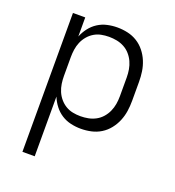

<svg xmlns="http://www.w3.org/2000/svg" viewBox="-135 -634 869 955"><g transform="rotate(20 300.0 -156.5)"><path d="M91 215V-520H156V-419Q166 -444 182.5 -465.5Q199 -487 221.5 -501.5Q244 -516 270.5 -522Q297 -528 324 -528Q352 -528 379 -522Q406 -516 429.5 -501.5Q453 -487 470.5 -465Q488 -443 498.5 -417.5Q509 -392 513 -365Q517 -338 517 -310V-210Q517 -182 513 -155Q509 -128 498.5 -102.5Q488 -77 470.5 -55Q453 -33 429.5 -18.5Q406 -4 379 2Q352 8 324 8Q297 8 270.5 2Q244 -4 221.5 -18.5Q199 -33 182.5 -54.5Q166 -76 156 -101V215ZM301 -50Q322 -50 342.5 -54Q363 -58 381.5 -68Q400 -78 414 -94Q428 -110 436.5 -129Q445 -148 448.5 -168.5Q452 -189 452 -210V-310Q452 -331 448.5 -351.5Q445 -372 436.5 -391Q428 -410 414 -426Q400 -442 381.5 -452Q363 -462 342.5 -466Q322 -470 301 -470Q280 -470 260 -466Q240 -462 222.5 -451.5Q205 -441 191.5 -425Q178 -409 170 -390Q162 -371 159 -350.5Q156 -330 156 -310V-210Q156 -190 159 -169.5Q162 -149 170 -130Q178 -111 191.5 -95Q205 -79 222.5 -68.5Q240 -58 260 -54Q280 -50 301 -50Z"/></g></svg>

Font: Iosevka SS04 Light Extended
Style: Regular
Weight: 300
Width: 7
Monospace: yes
Designer: Belleve Invis
Foundry: Belleve Invis
Version: Version 19.0.0; ttfautohint (v1.8.4)